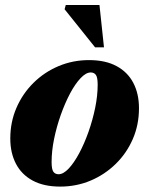

<svg xmlns="http://www.w3.org/2000/svg" viewBox="-20 -710 580 746"><path d="M326 -476.5Q390 -476.5 433.2 -453Q476.5 -429.5 498.2 -387.5Q520 -345.5 520 -289.5Q520 -225 496 -169.8Q472 -114.5 429.5 -73Q387 -31.5 331.8 -8.2Q276.5 15 214 15Q150 15 106.8 -8.5Q63.5 -32 41.8 -74Q20 -116 20 -172Q20 -236 44 -291.2Q68 -346.5 110.2 -388.2Q152.5 -430 207.8 -453.2Q263 -476.5 326 -476.5ZM207.5 -33Q226 -33 246.8 -55Q267.5 -77 287.5 -114.2Q307.5 -151.5 323.8 -197.5Q340 -243.5 349.8 -291Q359.5 -338.5 359.5 -381Q359.5 -409.5 352.5 -419Q345.5 -428.5 332.5 -428.5Q314 -428.5 293 -406.2Q272 -384 252.2 -346.8Q232.5 -309.5 216.2 -263.8Q200 -218 190.2 -170.5Q180.5 -123 180.5 -80.5Q180.5 -52 187.5 -42.5Q194.5 -33 207.5 -33ZM384 -526H349.5L231 -674L235.5 -690.5H366.5Z"/></svg>

Font: Newsreader 36pt ExtraBold
Style: Italic
Weight: 800
Italic angle: -17°
Designer: Hugues Gentile
Foundry: Production Type
Version: Version 1.003